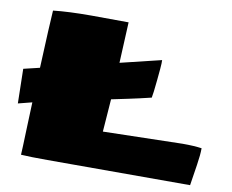

<svg xmlns="http://www.w3.org/2000/svg" viewBox="-78 -809 1101 912"><g transform="rotate(10 472.5 -353.0)"><path d="M893.1 2.9H204.6Q122.1 2.9 77.1 0Q78.6 -19.5 82.3 -132.6Q85.9 -245.6 86.9 -254.4L20 -237.3L16.6 -403.8Q41.5 -409.7 94.2 -422.4Q103.5 -639.6 107.9 -700.7Q181.6 -709 290.8 -709Q399.9 -709 471.2 -708L461.9 -511.2Q630.9 -552.2 659.2 -559.1V-542.5Q659.2 -530.3 652.3 -460.9Q645.5 -391.6 641.6 -375Q581.5 -360.4 533 -350.3Q484.4 -340.3 452.6 -333.5Q451.2 -313.5 447.3 -262Q443.4 -210.4 440.9 -175.8L824.2 -184.6Q880.9 -184.6 916.5 -179.2Q916.5 -147.9 908.7 -97.7Z"/></g></svg>

Font: Seymour One
Style: Book
Weight: 400
Designer: vernon adams
Foundry: vernon adams
Version: Version 1.000; ttfautohint (v0.93) -l 8 -r 50 -G 200 -x 0 -w